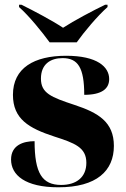

<svg xmlns="http://www.w3.org/2000/svg" viewBox="-20 -786 536 816"><path d="M191 -606H306C338 -651 394 -718 437 -756V-766H427C375 -741 294 -698 248 -668C203 -698 122 -741 71 -766H61V-756C104 -718 158 -651 191 -606ZM228 10C391 10 464 -60 464 -166C464 -268 397 -307 297 -340C197 -373 154 -390 154 -452C154 -513 194 -539 246 -539C311 -539 338 -499 338 -383C413 -383 444 -409 444 -450C444 -502 393 -549 261 -549C125 -549 35 -497 35 -383C35 -280 103 -241 210 -206C297 -178 347 -160 347 -94C347 -33 305 0 240 0C159 0 127 -50 127 -186C79 -186 27 -169 27 -108C27 -42 87 10 228 10Z"/></svg>

Font: Noto Serif Display ExtraBold
Style: Regular
Weight: 800
Designer: Monotype Design Team
Foundry: Monotype Imaging Inc.
Version: Version 2.009